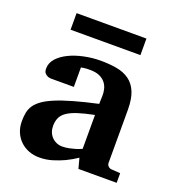

<svg xmlns="http://www.w3.org/2000/svg" viewBox="-125 -767 803 878"><g transform="rotate(20 276.5 -327.5)"><path d="M350.1 0 336.9 -49.8Q311 -32.2 282.7 -18.6Q257.8 -6.8 227.1 2.7Q196.3 12.2 163.1 12.2Q135.7 12.2 112.1 3.2Q88.4 -5.9 70.6 -22.7Q52.7 -39.6 42.5 -63.5Q32.2 -87.4 32.2 -117.2Q32.2 -139.6 35.9 -158.7Q39.6 -177.7 50.5 -194.1Q61.5 -210.4 82 -225.3Q102.5 -240.2 136.5 -254.4Q170.4 -268.6 219.7 -282.7Q269 -296.9 337.9 -312V-324.2Q337.9 -331.5 338.4 -337.4Q338.4 -344.2 338.9 -351.1Q339.4 -365.2 335.9 -381.6Q332.5 -397.9 322.3 -411.9Q312 -425.8 293.5 -434.8Q274.9 -443.8 245.1 -443.8Q234.9 -443.8 226.8 -443.4Q218.8 -442.9 213.4 -441.9Q207 -440.9 202.1 -439.9V-345.2H99.1Q86.4 -344.2 76.7 -347.7Q68.4 -350.6 61.3 -357.9Q54.2 -365.2 54.2 -380.9Q54.2 -408.7 74 -430.7Q93.8 -452.6 125.7 -468Q157.7 -483.4 197.5 -491.7Q237.3 -500 276.9 -500Q319.8 -500 355.5 -493.7Q391.1 -487.3 416.7 -469Q442.4 -450.7 456.3 -417.5Q470.2 -384.3 470.2 -330.1V-73.2Q470.2 -64 476.6 -57.4Q482.9 -50.8 492.2 -49.8L536.1 -46.9V0ZM336.9 -257.8Q288.6 -248 257.1 -237.8Q225.6 -227.5 207 -214.4Q188.5 -201.2 181.2 -184.3Q173.8 -167.5 173.8 -145Q173.8 -129.4 179 -116Q184.1 -102.5 193.6 -92.5Q203.1 -82.5 216.3 -76.7Q229.5 -70.8 245.1 -70.8Q261.2 -70.8 277.6 -74.2Q293.9 -77.6 307.1 -81.5Q322.8 -86.4 336.9 -92.8ZM98.6 -585.9V-666.5H438.5V-585.9Z"/></g></svg>

Font: Charis SIL
Style: Bold
Weight: 700
Foundry: SIL International
Version: Version 4.112